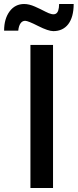

<svg xmlns="http://www.w3.org/2000/svg" viewBox="-78 -934 389 954"><path d="M187 -779.3C250 -779.3 288.1 -826.7 288.1 -914.1H215.8C214.8 -859.9 194.8 -851.6 147.9 -876C131.8 -884.3 114.3 -893.1 95.2 -901.4C76.2 -909.7 58.6 -914.1 42 -914.1C12.2 -914.1 -12.2 -901.9 -30.3 -877.4C-48.3 -853 -57.6 -821.3 -57.6 -781.7H12.7C16.1 -814.9 29.3 -830.6 46.9 -830.6C56.6 -830.6 78.1 -821.8 111.8 -804.7C145.5 -787.6 170.9 -779.3 187 -779.3ZM185.5 0V-710.9H73.2V0Z"/></svg>

Font: Ride SemiBold
Style: Regular
Weight: 600
Version: Version 3.000